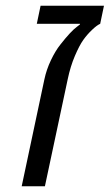

<svg xmlns="http://www.w3.org/2000/svg" viewBox="-20 -650 383 670"><path d="M342.8 -629.9 329.6 -566.9Q318.8 -562.5 301.5 -546.1Q284.2 -529.8 270.5 -510.5Q256.8 -491.2 241.2 -454.6Q225.6 -418 216.3 -373.5L136.7 0H55.7L134.8 -372.6Q142.1 -407.2 157.7 -439.9Q173.3 -472.7 190.4 -494.1Q227.1 -541 248.5 -556.6L258.8 -564.5L259.3 -566.9H108.4L121.6 -629.9Z"/></svg>

Font: Open Sans Hebrew
Style: Italic
Weight: 400
Italic angle: -12°
Foundry: Ascender Corporation, Yanek Iontef
Version: Version 2.001;PS 002.001;hotconv 1.0.70;makeotf.lib2.5.58329